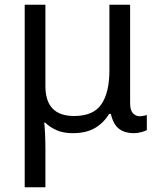

<svg xmlns="http://www.w3.org/2000/svg" viewBox="-20 -556 666 816"><path d="M85 240V-536H173V-190Q173 -63 295 -63Q377 -63 411 -113Q445 -163 445 -257V-536H533V-118Q533 -87 545 -74.5Q557 -62 574 -62Q582 -62 591 -64Q600 -66 604 -67V-3Q597 1 581 5.5Q565 10 548 10Q511 10 486.5 -8Q462 -26 451 -72H444Q419 -32 382 -11Q345 10 289 10Q250 10 221 -2.5Q192 -15 172 -35H168Q170 -17 171.5 13Q173 43 173 84V240Z"/></svg>

Font: Noto Sans Living
Style: Regular
Weight: 400
Designer: Monotype Design Team
Foundry: Monotype Imaging Inc.
Version: Version 2.013; ttfautohint (v1.8.4.7-5d5b)